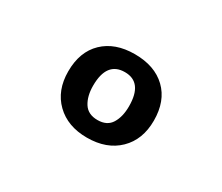

<svg xmlns="http://www.w3.org/2000/svg" viewBox="-62 -816 626 542"><g transform="rotate(30 251.5 -545.0)"><path d="M112 -545Q112 -609 149.5 -645Q187 -681 251 -681Q316 -681 353.5 -645Q391 -609 391 -545Q391 -483 353 -446Q315 -409 251 -409Q188 -409 150 -446Q112 -483 112 -545ZM310 -545Q310 -623 252 -623Q193 -623 193 -545Q193 -511 207 -489Q221 -467 252 -467Q283 -467 296.5 -489Q310 -511 310 -545Z"/></g></svg>

Font: Andada Pro
Style: Bold
Weight: 700
Designer: Carolina Giovagnoli
Foundry: Huerta Tipografica
Version: Version 3.005; ttfautohint (v1.8.4)